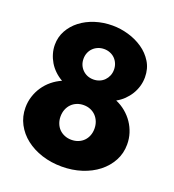

<svg xmlns="http://www.w3.org/2000/svg" viewBox="-140 -873 905 996"><g transform="rotate(20 312.5 -375.0)"><path d="M312.3 14.5Q253.6 14.5 202.5 -2Q151.4 -18.6 113.4 -48.2Q75.5 -77.7 53.6 -119.1Q31.8 -160.5 31.8 -209.5Q31.8 -241.8 41.4 -271.6Q50.9 -301.4 68.2 -326.8Q85.5 -352.3 109.5 -372Q133.6 -391.8 162.7 -404.5Q139.5 -417.7 121.1 -435.5Q102.7 -453.2 90 -474.5Q77.3 -495.9 70.5 -519.5Q63.6 -543.2 63.6 -567.7Q63.6 -610.5 83.4 -646.4Q103.2 -682.3 137 -708.4Q170.9 -734.5 216.1 -749.1Q261.4 -763.6 312.3 -763.6Q355.9 -763.6 400 -750.9Q444.1 -738.2 480 -713.6Q515.9 -689.1 538.4 -652.5Q560.9 -615.9 560.9 -568.2Q560.9 -542.7 553.9 -518.6Q546.8 -494.5 533.9 -473.4Q520.9 -452.3 502.7 -434.5Q484.5 -416.8 461.8 -404.5Q491.4 -391.8 515.7 -371.6Q540 -351.4 557.3 -325.9Q574.5 -300.5 583.9 -270.9Q593.2 -241.4 593.2 -209.1Q593.2 -160 571.1 -119.1Q549.1 -78.2 511.1 -48.4Q473.2 -18.6 422 -2Q370.9 14.5 312.3 14.5ZM312.3 -466.4Q330.5 -466.4 345.9 -472.7Q361.4 -479.1 372.5 -490.5Q383.6 -501.8 390 -517Q396.4 -532.3 396.4 -550.5Q396.4 -568.2 390 -583.6Q383.6 -599.1 372.5 -610.2Q361.4 -621.4 345.9 -627.7Q330.5 -634.1 312.3 -634.1Q294.5 -634.1 279.1 -627.7Q263.6 -621.4 252.3 -610.2Q240.9 -599.1 234.5 -583.6Q228.2 -568.2 228.2 -550.5Q228.2 -532.3 234.5 -517Q240.9 -501.8 252.3 -490.5Q263.6 -479.1 278.9 -472.7Q294.1 -466.4 312.3 -466.4ZM312.3 -133.2Q333.6 -133.2 350.9 -140.5Q368.2 -147.7 380.5 -160.5Q392.7 -173.2 399.3 -190.5Q405.9 -207.7 405.9 -228.2Q405.9 -249.1 398.9 -266.8Q391.8 -284.5 379.5 -297.3Q367.3 -310 350 -317.3Q332.7 -324.5 312.3 -324.5Q292.3 -324.5 275 -317.5Q257.7 -310.5 245.2 -297.7Q232.7 -285 225.7 -267.3Q218.6 -249.5 218.6 -228.2Q218.6 -207.7 225.5 -190.2Q232.3 -172.7 244.5 -160.2Q256.8 -147.7 274.1 -140.5Q291.4 -133.2 312.3 -133.2Z"/></g></svg>

Font: Spartan ExtBd
Style: Regular
Weight: 800
Designer: Matt Bailey, Mirko Velimirovic
Foundry: Matt Bailey
Version: Version 1.005